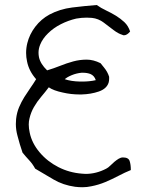

<svg xmlns="http://www.w3.org/2000/svg" viewBox="-20 -706 581 786"><path d="M515.6 -9.8Q491.2 0 465.3 13.7Q439.5 27.3 411.6 39.1Q383.8 50.8 353.5 56.6Q335.9 60.5 317.4 60.5Q302.7 60.5 287.1 58.6Q238.3 51.8 199.2 28.8Q160.2 5.9 124 -15.6Q113.3 -35.2 99.6 -49.8Q85.9 -64.5 72.3 -81.1Q60.5 -115.2 51.8 -149.4Q44.9 -173.8 44.9 -198.2Q44.9 -208 45.9 -218.8Q48.8 -245.1 58.1 -267.1Q67.4 -289.1 79.6 -308.6Q91.8 -328.1 104.5 -346.2Q117.2 -364.3 127.9 -381.8Q98.6 -415 90.8 -454.1Q86.9 -471.7 86.9 -489.3Q86.9 -509.8 91.8 -529.3Q100.6 -565.4 124.5 -596.7Q148.4 -627.9 182.6 -646.5Q224.6 -668.9 275.4 -675.3Q326.2 -681.6 376 -685.5Q393.6 -672.9 414.6 -663.1Q435.5 -653.3 454.6 -641.6Q473.6 -629.9 489.3 -615.2Q504.9 -600.6 512.7 -577.1Q500 -561.5 487.3 -561.5Q484.4 -561.5 480.5 -563.5Q463.9 -568.4 444.8 -583Q425.8 -597.7 404.3 -613.8Q382.8 -629.9 356.4 -632.8Q345.7 -633.8 335 -633.8Q313.5 -633.8 292 -629.9Q258.8 -622.1 229 -606.9Q199.2 -591.8 176.8 -569.8Q154.3 -547.9 144.5 -523.4Q137.7 -506.8 137.7 -490.2Q137.7 -481.4 139.6 -471.7Q145.5 -444.3 172.9 -418Q199.2 -425.8 226.1 -436.5Q252.9 -447.3 279.8 -454.6Q306.6 -461.9 335 -461.9Q362.3 -461.9 391.6 -447.3Q398.4 -438.5 405.8 -429.7Q413.1 -420.9 418.5 -411.1Q423.8 -401.4 426.8 -391.6V-382.8Q426.8 -376 424.8 -368.2Q417 -342.8 384.8 -331.5Q352.5 -320.3 313.5 -319.3H305.7Q270.5 -319.3 237.3 -327.1Q199.2 -335 179.7 -348.6Q165 -329.1 148.4 -309.6Q131.8 -290 119.1 -268.1Q106.4 -246.1 100.6 -220.7Q97.7 -209 97.7 -196.3Q97.7 -180.7 101.6 -163.1Q110.4 -120.1 142.1 -82.5Q173.8 -44.9 218.8 -22Q263.7 1 315.4 4.9Q322.3 5.9 330.1 5.9Q374 5.9 415 -15.6Q422.9 -19.5 431.2 -27.8Q439.5 -36.1 448.2 -43.5Q457 -50.8 465.8 -56.2Q474.6 -61.5 483.4 -61.5Q505.9 -61.5 510.7 -46.9Q515.6 -32.2 515.6 -9.8ZM372.1 -377.9Q366.2 -396.5 349.6 -403.3Q335.9 -408.2 320.3 -408.2H313.5Q293 -406.2 273.9 -398.4Q254.9 -390.6 245.1 -381.8Q270.5 -373 307.6 -372.1H316.4Q347.7 -372.1 372.1 -377.9Z"/></svg>

Font: Crafty Girls
Style: Regular
Weight: 400
Designer: Crystal Kluge
Foundry: Font Diner, Inc DBA Tart Workshop
Version: Version 1.001